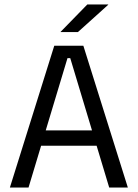

<svg xmlns="http://www.w3.org/2000/svg" viewBox="-20 -845 620 865"><path d="M24.5 0 224.5 -639H355.5L556 0H472L296.5 -583H284L108.5 0ZM144.5 -188.5V-257.5H435.5V-188.5ZM373.5 -825H467.5V-823.5L331 -700.5H253V-701.5Z"/></svg>

Font: Anek Gujarati
Style: Regular
Weight: 400
Designer: Mrunmayee Ghaisas (Gujarati), Yesha Goshar (Latin)
Foundry: Ek Type
Version: Version 1.003